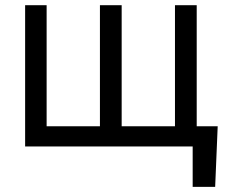

<svg xmlns="http://www.w3.org/2000/svg" viewBox="-20 -566 900 742"><path d="M821.3 -78.1 811.5 156.2H724.6V0H653.3V-78.1ZM77.1 -545.9H160.2V-78.1H366.2V-545.9H450.2V-78.1H656.2V-545.9H740.2V0H77.1Z"/></svg>

Font: Inter V
Style: 
Weight: 400
Designer: Rasmus Andersson
Foundry: rsms
Version: Version 4.000;git-a3f224843